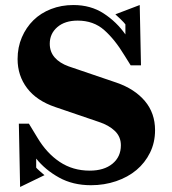

<svg xmlns="http://www.w3.org/2000/svg" viewBox="-20 -729 685 764"><path d="M597 -211Q597 -162 577 -121.5Q557 -81 523 -52.5Q489 -24 442 -8Q395 8 342 8Q270 8 215 -22.5Q160 -53 124 -98V-62Q126 -59 139 -47.5Q152 -36 157 -32L60 15L55 -237H95L129 -181Q166 -119 218 -84.5Q270 -50 337 -50Q394 -50 427.5 -77.5Q461 -105 461 -151Q461 -185 437 -208Q413 -231 373 -244L200 -303Q126 -328 88 -378Q50 -428 50 -494Q50 -541 67 -580.5Q84 -620 113 -648.5Q142 -677 183 -693Q224 -709 272 -709Q341 -709 392.5 -675.5Q444 -642 479 -592V-632Q475 -638 458.5 -654Q442 -670 439 -672L536 -709L541 -469H500L475 -509Q437 -572 394.5 -609.5Q352 -647 289 -647Q238 -647 208 -621Q178 -595 178 -555Q178 -523 197.5 -500.5Q217 -478 253 -465L444 -400Q516 -375 556.5 -327Q597 -279 597 -211Z"/></svg>

Font: Redaction
Style: Bold
Weight: 700
Designer: Jeremy Mickel / Forest Young
Foundry: MCKL
Version: Version 2.001; Redaction Bold